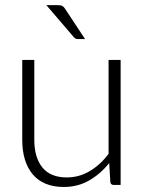

<svg xmlns="http://www.w3.org/2000/svg" viewBox="-20 -736 581 764"><path d="M116.5 -497.5V-179.5Q116.5 -109.5 148.5 -69.8Q180.5 -30 246 -30Q294.5 -30 336.5 -54.8Q378.5 -79.5 412 -123.5V-497.5H460V0H433.5Q419.5 0 419 -13L414.5 -87Q380 -44 334.8 -18Q289.5 8 234 8Q192.5 8 161.5 -5Q130.5 -18 110 -42.5Q89.5 -67 79 -101.5Q68.5 -136 68.5 -179.5V-497.5ZM210.5 -715.5Q222.5 -715.5 228.5 -712Q234.5 -708.5 240 -699.5L318.5 -580.5H291.5Q285.5 -580.5 281.2 -582.2Q277 -584 273 -589L164.5 -715.5Z"/></svg>

Font: o
Style: Regular
Weight: 300
Designer: Lukasz Dziedzic
Foundry: Lukasz Dziedzic
Version: Version 1.104; Western+Polish opensource; ttfautohint (v1.8.